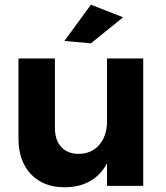

<svg xmlns="http://www.w3.org/2000/svg" viewBox="-20 -785 700 811"><path d="M364 -765 500 -712 364 -602 252 -612ZM585 -538V0H432V-95Q377 6 252 6Q163 6 110.5 -49.5Q58 -105 58 -200V-538H212V-244Q212 -193 239 -164Q266 -135 313 -135Q368 -136 400 -174Q432 -212 432 -272V-538Z"/></svg>

Font: TypoPRO Montserrat Alternates
Style: Regular
Weight: 600
Designer: Julieta Ulanovsky
Foundry: Julieta Ulanovsky
Version: Version 6.001